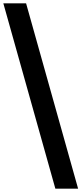

<svg xmlns="http://www.w3.org/2000/svg" viewBox="-32 -951 487 1148"><path d="M-12 -931H124L435 177H299Z"/></svg>

Font: Biryani
Style: Bold
Weight: 700
Designer: Dan Reynolds and Mathieu Reguer
Foundry: Dan Reynolds and Mathieu Reguer
Version: Version 1.004; ttfautohint (v1.1) -l 5 -r 5 -G 72 -x 0 -D la